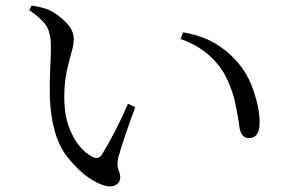

<svg xmlns="http://www.w3.org/2000/svg" viewBox="-20 -702 1040 690"><path d="M159 -351Q158 -406 160.5 -454.5Q163 -503 163 -537Q163 -578 149.5 -604Q136 -630 85 -666L94 -682Q129 -677 157 -666Q186 -652 215.5 -623Q245 -594 245 -563Q245 -541 236.5 -512Q228 -483 219.5 -444Q211 -405 211 -353Q211 -290 227.5 -246Q244 -202 266.5 -176Q289 -150 311 -139Q333 -127 346 -146Q395 -226 440 -329L466 -317Q423 -200 405 -136Q401 -114 403 -102.5Q405 -91 408.5 -83.5Q412 -76 412 -65Q412 -45 393.5 -36Q375 -27 344 -39Q282 -63 223.5 -136Q165 -209 159 -351ZM784 -441Q730 -527 629 -562L638 -586Q707 -573 750.5 -547.5Q794 -522 826 -487Q869 -441 891 -376.5Q913 -312 913 -262Q913 -204 873 -206Q849 -206 841 -241Q837 -276 825.5 -331Q814 -386 784 -441Z"/></svg>

Font: Han-Nom Khai
Style: Regular
Weight: 400
Version: Version 1.200;June 22, 2023;FontCreator 14.0.0.2814 64-bit